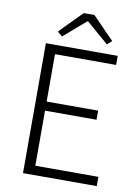

<svg xmlns="http://www.w3.org/2000/svg" viewBox="-99 -995 772 1061"><g transform="rotate(10 286.5 -464.5)"><path d="M160 -804 187 -781 311 -888H315L439 -781L465 -804L343 -929H283ZM106 0H520V-52H166V-361H455V-412H166V-678H509V-729H106Z"/></g></svg>

Font: Spoqa Han Sans Neo Light
Style: Regular
Weight: 300
Designer: [Spoqa Han Sans Neo] Dong-huui Kim ___ Younghwa Kang ___ Yujin Lee ___ [Noto Sans] Ryoko NISHIZUKA ____ (kana & ideograp
Foundry: Spoqa (http://www.spoqa-han-sans.com)
Version: Version 1.100;hotconv 1.0.109;makeotfexe 2.5.65596